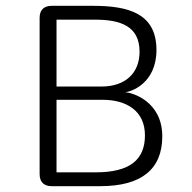

<svg xmlns="http://www.w3.org/2000/svg" viewBox="-20 -639 659 659"><path d="M407 -322.5C429.5 -322.5 517 -353 517 -467.5C517 -594 419 -619 299.5 -619H157.5C130.5 -619 116 -604.5 116 -578V-41.5C116 -14.5 130.5 0 157.5 0H324C464 0 537 -57 537 -171C537 -291.5 433 -322.5 407 -322.5ZM328.5 -342H174V-571.5H306.5C392.5 -571.5 459 -550 459 -461.5C459 -388.5 410.5 -342 328.5 -342ZM308.5 -47.5H174V-296.5H332C413.5 -296.5 477.5 -259 477.5 -174.5C477.5 -92 427.5 -47.5 308.5 -47.5Z"/></svg>

Font: RTM Light Light
Style: Regular
Weight: 300
Designer: after Tyler Finck
Foundry: An Endless Supply
Version: Version 1.000;Glyphs 3.2.1 (3258)